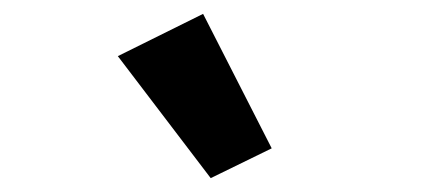

<svg xmlns="http://www.w3.org/2000/svg" viewBox="-20 -836 640 277"><path d="M284 -579 372 -622 273 -816 150 -755Z"/></svg>

Font: IBM Plex Devanagari
Style: Bold
Weight: 700
Designer: Mike Abbink, Paul van der Laan, Pieter van Rosmalen, Erin McLaughlin
Foundry: Bold Monday
Version: Version 1.0